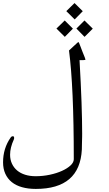

<svg xmlns="http://www.w3.org/2000/svg" viewBox="-20 -999 715 1254"><path d="M534.2 -622.6 538.1 -610.4Q538.1 -608.4 535.2 -607.4Q532.2 -606.4 523.9 -606.4H499.5Q508.3 -450.7 512.5 -331.3Q516.6 -211.9 516.6 -126Q516.6 -120.6 516.4 -105.2Q516.1 -89.8 515.6 -73Q515.1 -56.2 514.9 -41.5Q514.6 -26.9 514.6 -22.9Q501.5 234.9 213.9 234.9Q163.6 234.9 123.8 223.6Q84 212.4 56.6 190.2Q29.3 168 14.6 135.5Q0 103 0 61Q0 -30.3 49.8 -101.1Q52.7 -105.5 56.6 -107.4Q60.5 -109.4 63.5 -109.4Q72.3 -109.4 72.3 -98.6Q72.3 -91.3 70.3 -87.9Q45.9 -34.7 45.9 11.7Q45.9 43.9 58.1 70.1Q70.3 96.2 92 114.5Q113.8 132.8 144.5 142.3Q175.3 151.9 212.9 151.9Q260.3 151.9 305.2 142.3Q350.1 132.8 385 116.9Q419.9 101.1 440.9 81.3Q461.9 61.5 461.9 41Q461.9 -196.8 454.1 -373.5Q446.3 -550.3 430.7 -669.4L481 -715.8Q489.7 -724.1 492.7 -724.6Q494.1 -724.1 497.6 -715.8Q501 -707.5 506.3 -693.6Q511.7 -679.7 518.6 -661.4Q525.4 -643.1 534.2 -622.6ZM520.5 -925.8 467.8 -872.1 413.1 -926.3 466.8 -979ZM585.9 -812 532.2 -758.3 479 -812.5 531.7 -865.2ZM456.1 -812 403.3 -758.3 348.6 -812.5 402.8 -865.2Z"/></svg>

Font: XB Kayhan
Style: Regular
Weight: 400
Designer: Behnam
Foundry: Irmug
Version: Version 7.300 2009